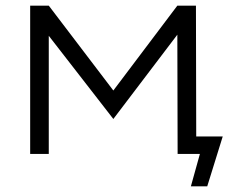

<svg xmlns="http://www.w3.org/2000/svg" viewBox="-20 -546 829 681"><path d="M657 115H715L770 -62H676L675 -526H609L382 -225L153 -526H87V0H153V-419L382 -124L609 -423L610 0H689Z"/></svg>

Font: Chess Sans
Style: Regular
Weight: 400
Designer: Wolf Bōese
Foundry: Wolf Bōese
Version: Version 7.223;Glyphs 3.3 (3306)